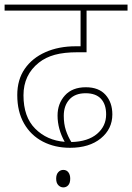

<svg xmlns="http://www.w3.org/2000/svg" viewBox="-20 -642 574 834"><path d="M284 0Q218 0 166 -27Q114 -54 84.5 -105.5Q55 -157 55 -229Q55 -296 87.5 -343Q120 -390 177.5 -415.5Q235 -441 309 -441H330V-596H0V-622H534V-596H356V-415H317Q258 -415 218 -404Q178 -393 149 -370Q82 -317 82 -228Q82 -134 133 -83Q184 -32 261 -26Q230 -82 230 -140Q230 -192 262 -227.5Q294 -263 353 -263Q409 -263 438.5 -230Q468 -197 468 -145Q468 -82 418 -41Q368 0 284 0ZM257 -139Q257 -104 266 -76.5Q275 -49 290 -25Q362 -27 401.5 -60.5Q441 -94 441 -145Q441 -189 418.5 -213Q396 -237 352 -237Q306 -237 281.5 -210Q257 -183 257 -139ZM224 134Q224 116 233 106Q242 96 255 96Q269 96 277 106.5Q285 117 285 134Q285 153 276.5 162.5Q268 172 255 172Q243 172 233.5 162.5Q224 153 224 134Z"/></svg>

Font: Noto Sans Thin
Style: Italic
Weight: 100
Italic angle: -12°
Designer: Monotype Design Team
Foundry: Monotype Imaging Inc.
Version: Version 2.013; ttfautohint (v1.8.4.7-5d5b)